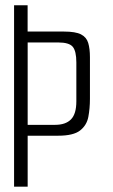

<svg xmlns="http://www.w3.org/2000/svg" viewBox="-20 -699 423 719"><path d="M32.7 -679.2H83.4V-580.8H219.8Q262.8 -580.8 283.3 -570.3Q303.8 -559.8 310.3 -538.3Q316.8 -516.8 316.8 -484.8V-328.8Q316.8 -292.8 310.8 -261.3Q304.8 -229.8 279.8 -210.3Q254.8 -190.8 197.8 -190.8H83.6V0H32.7ZM186.5 -231.5Q225.8 -231.5 245.9 -252Q265.9 -272.4 265.9 -319.5V-465.2Q265.9 -507.5 252.4 -523.8Q238.9 -540 198 -540H83.6V-231.5Z"/></svg>

Font: Smooch Sans Thin
Style: Regular
Weight: 100
Designer: Robert E. Leuschke
Foundry: Robert E. Leuschke
Version: Version 1.010